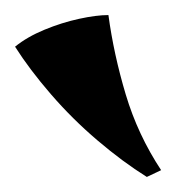

<svg xmlns="http://www.w3.org/2000/svg" viewBox="-40 -790 234 255"><path d="M104 -770Q111 -718 127 -664.5Q143 -611 174 -564L155 -555Q123 -575 89.5 -603.5Q56 -632 27.5 -665Q-1 -698 -20 -728Q-4 -741 19 -750.5Q42 -760 65 -765Q88 -770 104 -770Z"/></svg>

Font: Bona Nova
Style: Bold
Weight: 700
Designer: Mateusz Machalski
Foundry: Capitalics
Version: Version 4.001; ttfautohint (v1.8.3)